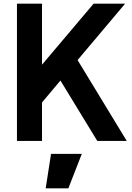

<svg xmlns="http://www.w3.org/2000/svg" viewBox="-20 -765 719 1042"><path d="M72 0H208V-209L308 -328L508 0H668L401 -439L659 -745H488L208 -414V-745H72ZM228 257H351L424 70H257Z"/></svg>

Font: Mluvka
Style: Bold
Weight: 700
Designer: Modified by Jiří Krblich, Original typeface by Gumpita Rahayu
Foundry: Gumpita Rahayu & Jiří Krblich
Version: Version 2.000;Glyphs 3.1.1 (3134)